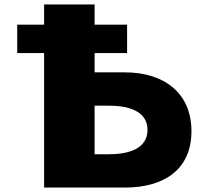

<svg xmlns="http://www.w3.org/2000/svg" viewBox="-20 -845 940 865"><path d="M57.5 -734H178.7V-825H406.2V-734H552.6V-606H406.2V-519H542.9C721.5 -519 842.5 -424 842.5 -254C842.5 -83 721.5 0 542.9 0H178.7V-606H57.5ZM406.2 -369V-150H470.3C559.8 -150 644.5 -175 644.5 -260C644.5 -344 559.8 -369 470.3 -369Z"/></svg>

Font: Hussar
Style: BdSuprExt
Weight: 700
Foundry: Cannot Into Space Fonts
Version: Version 2.00